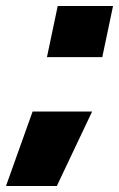

<svg xmlns="http://www.w3.org/2000/svg" viewBox="-86 -502 398 642"><path d="M71 -311 107 -482H292L256 -311ZM-66 120 23 -129H222L104 120Z"/></svg>

Font: Kanit Black
Style: Italic
Weight: 900
Italic angle: -12°
Designer: Katatrad Team
Foundry: CadsonDemak
Version: Version 2.000; ttfautohint (v1.8.3)